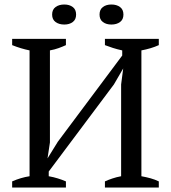

<svg xmlns="http://www.w3.org/2000/svg" viewBox="-20 -836 762 856"><path d="M273.9 0H34.2V-27.3Q73.2 -44.4 111.8 -50.3V-611.3Q92.8 -615.2 73.2 -621.1Q53.7 -627 34.2 -634.8V-662.6H273.9V-634.8Q258.8 -627.9 241.5 -621.6Q224.1 -615.2 202.6 -611.3V-200.7L191.9 -129.9L237.8 -204.1L524.9 -588.4V-611.3Q502.4 -616.2 483.4 -622.3Q464.4 -628.4 447.8 -634.8V-662.6H688V-634.8Q670.9 -627 651.1 -621.1Q631.3 -615.2 610.4 -611.3V-50.3Q632.3 -46.4 651.6 -41Q670.9 -35.6 688 -27.3V0H447.8V-27.3Q462.9 -34.2 481 -40.3Q499 -46.4 520 -50.3V-459.5L529.3 -530.8L487.8 -459.5L197.3 -71.3V-50.3Q219.2 -46.4 238 -40.5Q256.8 -34.7 273.9 -27.3ZM212.4 -771Q212.4 -793.5 227.8 -804.7Q243.2 -815.9 266.6 -815.9Q289.6 -815.9 304.4 -804.7Q319.3 -793.5 319.3 -771Q319.3 -749 304.4 -737.8Q289.6 -726.6 266.6 -726.6Q243.2 -726.6 227.8 -737.8Q212.4 -749 212.4 -771ZM423.8 -771Q423.8 -793.5 438.7 -804.7Q453.6 -815.9 476.6 -815.9Q500 -815.9 515.1 -804.7Q530.3 -793.5 530.3 -771Q530.3 -749 515.1 -737.8Q500 -726.6 476.6 -726.6Q453.6 -726.6 438.7 -737.8Q423.8 -749 423.8 -771Z"/></svg>

Font: PT Astra Serif
Style: Regular
Weight: 400
Designer: A.Korolkova, I. Chaeva
Foundry: ParaType Ltd
Version: Version 1.002